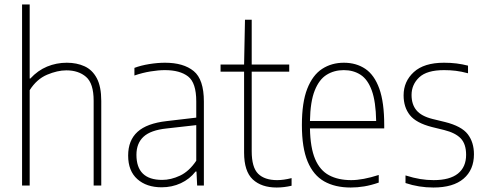

<svg xmlns="http://www.w3.org/2000/svg" viewBox="-20 -828 2172 857"><path d="M78.5 0V-808H112.5V-477.5H115.5Q148.5 -513.5 190.2 -530.8Q232 -548 278 -548Q322.5 -548 357.2 -532.2Q392 -516.5 412 -479Q432 -441.5 432 -377.5V0H398V-378.5Q398 -455.5 364.2 -484.8Q330.5 -514 276 -514Q236.5 -514 190.2 -494.5Q144 -475 112.5 -425.5V0Z M701.5 8Q634 8 593 -28.5Q552 -65 552 -133.5Q552 -201.5 593.8 -239.5Q635.5 -277.5 724 -287.5L856 -303V-375.5Q856 -458.5 819.5 -486.8Q783 -515 716 -515Q687.5 -515 652 -509.2Q616.5 -503.5 580 -491V-525Q609 -536 646.2 -542Q683.5 -548 716.5 -548Q799 -548 844.5 -510.8Q890 -473.5 890 -375V0H860L857 -62.5H853Q826.5 -28.5 787 -10.2Q747.5 8 701.5 8ZM589 -137Q589 -25 704 -25Q743 -25 783.5 -44Q824 -63 856 -110.5V-269.5L723 -254.5Q652.5 -247 620.8 -217.8Q589 -188.5 589 -137Z M1215 9Q1147 9 1108.2 -27.2Q1069.5 -63.5 1069.5 -147V-508H964.5V-540H1069.5L1073.5 -740H1103.5V-540H1271V-508H1103.5V-153Q1103.5 -81 1132.2 -52.5Q1161 -24 1217 -24Q1245.5 -24 1281.5 -33V1Q1247.5 9 1215 9Z M1545.5 9Q1475.5 9 1427 -18.5Q1378.5 -46 1353 -107.2Q1327.5 -168.5 1327.5 -270Q1327.5 -371 1351.5 -432Q1375.5 -493 1417.8 -520.5Q1460 -548 1515 -548Q1570 -548 1610.5 -520.8Q1651 -493.5 1673 -432.5Q1695 -371.5 1695 -270V-255H1363.5Q1365 -169 1386.5 -118.2Q1408 -67.5 1448.8 -45.8Q1489.5 -24 1547.5 -24Q1599 -24 1670.5 -47V-13Q1636 -1 1605.5 4Q1575 9 1545.5 9ZM1514.5 -515Q1471.5 -515 1438 -494.2Q1404.5 -473.5 1384.8 -424Q1365 -374.5 1363.5 -288H1659Q1657.5 -374.5 1639.5 -424Q1621.5 -473.5 1589.5 -494.2Q1557.5 -515 1514.5 -515Z M1914.5 9Q1849.5 9 1790 -11V-45Q1826.5 -33.5 1856 -28.8Q1885.5 -24 1915.5 -24Q1987.5 -24 2024 -53.2Q2060.5 -82.5 2060.5 -137Q2060.5 -185 2036.8 -210Q2013 -235 1963 -247.5L1908 -261Q1837.5 -279 1809.5 -314.2Q1781.5 -349.5 1781.5 -402.5Q1781.5 -464.5 1827 -506.2Q1872.5 -548 1962 -548Q1991.5 -548 2017.5 -544.8Q2043.5 -541.5 2069 -535V-501Q2039 -509 2014.2 -512Q1989.5 -515 1962 -515Q1885.5 -515 1851.2 -482.8Q1817 -450.5 1817 -404Q1817 -362 1838.8 -335.8Q1860.5 -309.5 1910.5 -297L1966 -283.5Q2040 -265 2067.8 -229Q2095.5 -193 2095.5 -139.5Q2095.5 -70 2049.2 -30.5Q2003 9 1914.5 9Z"/></svg>

Font: Encode Sans SmCnd Th
Style: Regular
Weight: 100
Width: 4
Designer: Multiple Designers
Foundry: Impallari Type
Version: Version 3.002; ttfautohint (v1.8.3) -l 8 -r 50 -G 200 -x 14 